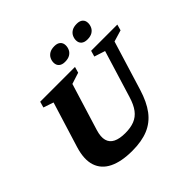

<svg xmlns="http://www.w3.org/2000/svg" viewBox="-217 -1129 1366 1366"><g transform="rotate(-45 466.0 -446.0)"><path d="M299 -271.5Q282 -216 291.8 -180.8Q301.5 -145.5 335.8 -128.5Q370 -111.5 427 -111.5Q481 -111.5 519.5 -126.8Q558 -142 584.8 -177.2Q611.5 -212.5 629.5 -272.5L738 -626.5L656 -653L669 -698H932.5L920 -653L833.5 -627L719.5 -255.5Q690.5 -160.5 645.8 -101.2Q601 -42 534.5 -14.5Q468 13 373.5 13Q264 13 195.8 -20.5Q127.5 -54 105.8 -120.2Q84 -186.5 114 -284L220 -627L143.5 -653L156.5 -698H506.5L493.5 -653L408 -625.5ZM482 -773Q452.5 -773 436.2 -787.5Q420 -802 420 -827Q420 -847 429 -865.2Q438 -883.5 457.2 -895Q476.5 -906.5 507.5 -906.5Q537 -906.5 553 -892Q569 -877.5 569 -852.5Q569 -832.5 560.2 -814.2Q551.5 -796 532.5 -784.5Q513.5 -773 482 -773ZM707 -773Q677.5 -773 661.2 -787.5Q645 -802 645 -827Q645 -847 654 -865.2Q663 -883.5 682.2 -895Q701.5 -906.5 732.5 -906.5Q762 -906.5 778 -892Q794 -877.5 794 -852.5Q794 -832.5 785.2 -814.2Q776.5 -796 757.5 -784.5Q738.5 -773 707 -773Z"/></g></svg>

Font: Newsreader 9pt
Style: Bold Italic
Weight: 700
Italic angle: -17°
Designer: Hugues Gentile
Foundry: Production Type
Version: Version 1.003